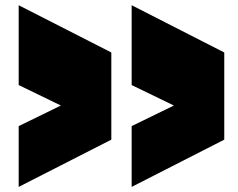

<svg xmlns="http://www.w3.org/2000/svg" viewBox="-20 -714 920 742"><path d="M488.8 -385.3V-693.8L846.7 -511.2V-174.3L488.8 8.3V-226.6L651.9 -306.2ZM52.2 -385.3V-693.8L410.2 -511.2V-174.3L52.2 8.3V-226.6L215.3 -306.2Z"/></svg>

Font: Holtwood One SC
Style: Regular
Weight: 400
Version: Version 1.000